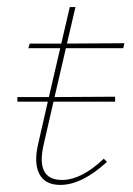

<svg xmlns="http://www.w3.org/2000/svg" viewBox="-20 -515 376 542"><path d="M328 -379H166L134 -241L305 -242V-228H131L104 -110Q79 -7 155 -7Q210 -7 273 -67L282 -58Q211 7 150 7Q107 7 91 -24Q75 -55 88 -110L115 -228H29V-241H118L150 -379H60L64 -392H153L177 -495H193L169 -392L331 -393Z"/></svg>

Font: EauTestInfant Thin
Style: Italic
Weight: 250
Italic angle: -12°
Designer: Christian Thalmann (Catharsis Fonts)
Version: Version 0.001;PS 000.001;hotconv 1.0.88;makeotf.lib2.5.64775